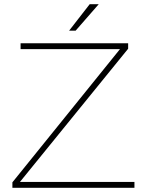

<svg xmlns="http://www.w3.org/2000/svg" viewBox="-20 -894 699 914"><path d="M39 -26 551 -660H78V-688H590V-662L75 -28H620V0H39ZM407 -874H450L340 -748H309Z"/></svg>

Font: Roundo ExtraLight
Style: Regular
Weight: 250
Designer: Namrata Goyal (Gurmukhi), Shiva Nallaperumal (Latin)
Foundry: Indian Type Foundry
Version: Version 1.000;PS 1.0;hotconv 1.0.88;makeotf.lib2.5.647800